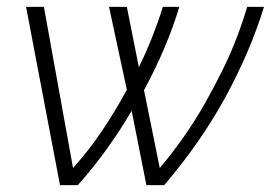

<svg xmlns="http://www.w3.org/2000/svg" viewBox="-20 -540 790 560"><path d="M56 -520H108L193 -50Q240 -102 279 -160.5Q318 -219 350 -278L298 -520H350L385 -344Q407 -389 424.5 -433.5Q442 -478 455 -520H503Q485 -460 459 -399Q433 -338 400 -277L446 -50Q483 -94 516 -141Q549 -188 576.5 -236.5Q604 -285 628 -333.5Q652 -382 670 -429Q688 -476 701 -520H750Q710 -390 638.5 -258.5Q567 -127 459 0H407L364 -217Q332 -162 293 -107.5Q254 -53 207 0H155Z"/></svg>

Font: Raleway Thin Light
Style: Italic
Weight: 300
Italic angle: -12°
Version: Version 4.026